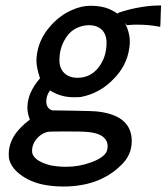

<svg xmlns="http://www.w3.org/2000/svg" viewBox="-20 -475 608 701"><path d="M12 86Q12 65 20 44.5Q28 24 39 10Q50 -4 61.5 -15Q73 -26 81 -32Q89 -38 89 -39Q89 -40 85 -50Q80 -67 80 -82Q80 -136 126 -189Q113 -230 113 -252Q113 -281 123 -311Q137 -351 169 -385.5Q201 -420 242 -438Q277 -454 311 -454Q332 -454 350 -450.5Q368 -447 379 -442Q390 -437 398.5 -432Q407 -427 410 -424L413 -421Q412 -423 411 -424L409 -426Q409 -428 433 -435Q457 -442 478 -446Q525 -455 560 -455H568V-451Q568 -447 567 -429Q566 -411 566 -394L565 -377L553 -379Q521 -385 479 -385Q463 -385 456 -384L443 -383L436 -392Q454 -356 454 -324Q454 -311 452 -299Q443 -235 395 -187Q346 -135 276 -121Q269 -120 249 -120Q205 -120 169 -141Q168 -142 166 -143Q164 -145 163 -145Q161 -143 160 -141Q149 -124 149 -105Q149 -79 171 -72L242 -71Q324 -70 343 -67Q461 -51 461 40Q461 93 420 130Q342 206 211 206Q170 206 133 198Q86 187 53 161.5Q20 136 13 104Q12 100 12 86ZM369 -319Q369 -349 352 -366Q335 -383 304 -383Q281 -383 259 -372Q233 -360 215 -327.5Q197 -295 197 -255Q197 -225 215 -208Q233 -191 263 -191Q310 -191 339.5 -228.5Q369 -266 369 -319ZM289 6Q281 5 216 5Q167 5 157.5 6Q148 7 139 12Q122 20 109.5 37.5Q97 55 97 76Q97 84 100 90Q113 116 166 129Q193 134 221 134Q269 134 313.5 117.5Q358 101 369 79Q373 70 373 59Q373 41 361 29Q343 9 289 6Z"/></svg>

Font: MathJax_SansSerif
Style: Italic
Weight: 400
Version: Version 1.1